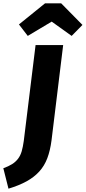

<svg xmlns="http://www.w3.org/2000/svg" viewBox="-90 -964 516 1155"><path d="M-70 48Q-39 37 -17.5 23.5Q4 10 18.5 -9Q33 -28 40.5 -54Q48 -80 53 -116L124 -693H290L220 -120Q212 -58 194.5 -12Q177 34 146 68Q115 102 69.5 127Q24 152 -39 171ZM77 -748 24 -817 181 -944H278L406 -814L341 -748L221 -834Z"/></svg>

Font: Qjlgwqiwhsfqbnnlvksmvfsycuq
Style: Regular
Weight: 700
Italic angle: -8°
Designer: Carrois Corporate & Edenspiekermann
Foundry: Carrois Corporate GbR & Edenspiekermann AG
Version: Version 2.001